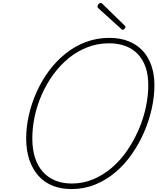

<svg xmlns="http://www.w3.org/2000/svg" viewBox="-20 -1274 1076 1313"><path d="M469 19Q398 19 341 -3.5Q284 -26 243.5 -71Q203 -116 181 -180.5Q159 -245 159 -327Q159 -406 177.5 -487Q196 -568 230.5 -645Q265 -722 314.5 -789Q364 -856 427.5 -907Q491 -958 566.5 -986.5Q642 -1015 728 -1015Q800 -1015 857 -993Q914 -971 953.5 -929.5Q993 -888 1014.5 -827.5Q1036 -767 1036 -692Q1036 -615 1018 -532.5Q1000 -450 965.5 -370.5Q931 -291 882 -220.5Q833 -150 770 -96.5Q707 -43 631 -12Q555 19 469 19ZM471 -19Q549 -19 618.5 -48.5Q688 -78 746.5 -128.5Q805 -179 850.5 -246Q896 -313 928.5 -388Q961 -463 977.5 -541Q994 -619 994 -692Q994 -762 975.5 -815Q957 -868 922 -904.5Q887 -941 837 -959.5Q787 -978 726 -978Q648 -978 578 -951Q508 -924 449.5 -876Q391 -828 345 -765Q299 -702 266.5 -629Q234 -556 217.5 -479Q201 -402 201 -327Q201 -253 219.5 -195.5Q238 -138 273 -99Q308 -60 358 -39.5Q408 -19 471 -19ZM819 -1070Q816 -1070 814 -1072Q812 -1074 808 -1077L650 -1220Q648 -1223 647.5 -1225.5Q647 -1228 647 -1230Q647 -1235 650 -1240.5Q653 -1246 658.5 -1250Q664 -1254 668 -1254Q673 -1254 675.5 -1252Q678 -1250 682 -1246L834 -1098Q837 -1096 837.5 -1093Q838 -1090 838 -1089Q838 -1084 831.5 -1077Q825 -1070 819 -1070Z"/></svg>

Font: Playwrite US Trad Thin
Style: Regular
Weight: 250
Designer: Veronika Burian, José Scaglione
Foundry: TypeTogether
Version: Version 1.003